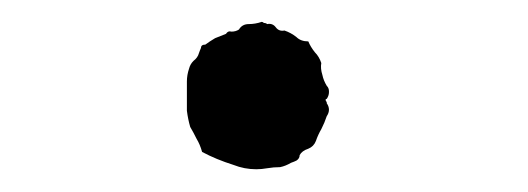

<svg xmlns="http://www.w3.org/2000/svg" viewBox="-20 -383 476 173"><path d="M215.8 -363.3Q216.8 -363.3 217.8 -362.3Q219.7 -362.3 220.7 -361.3Q225.6 -362.3 228.5 -358.4Q231.4 -354.5 236.3 -355.5Q242.2 -353.5 247.1 -349.6Q251 -345.7 257.8 -345.7Q259.8 -340.8 263.7 -335.9Q267.6 -332 269.5 -326.2Q268.6 -321.3 270.5 -315.4Q271.5 -310.5 274.4 -305.7Q276.4 -303.7 276.4 -300.8Q276.4 -300.8 276.4 -299.8Q276.4 -296.9 274.4 -293.9Q273.4 -293.9 273.4 -293Q273.4 -293 273.4 -293Q273.4 -292 274.4 -291Q274.4 -291 274.4 -290Q276.4 -287.1 276.4 -284.2Q276.4 -281.2 274.4 -278.3Q272.5 -272.5 269.5 -266.6Q266.6 -261.7 264.6 -255.9Q262.7 -251 257.8 -249Q252 -247.1 250 -243.2Q250 -240.2 247.1 -238.3Q245.1 -237.3 242.2 -236.3Q237.3 -233.4 232.4 -232.4Q226.6 -232.4 220.7 -231.4Q215.8 -230.5 210.9 -230.5Q200.2 -230.5 190.4 -234.4Q174.8 -239.3 162.1 -246.1Q160.2 -252.9 157.2 -257.8Q154.3 -263.7 151.4 -268.6Q149.4 -275.4 148.4 -283.2Q148.4 -290 148.4 -297.9Q148.4 -301.8 148.4 -305.7Q148.4 -307.6 148.4 -309.6Q148.4 -315.4 150.4 -321.3Q151.4 -325.2 154.3 -328.1Q158.2 -331.1 159.2 -335Q160.2 -337.9 161.1 -339.8Q161.1 -342.8 165 -342.8Q168.9 -345.7 173.8 -348.6Q178.7 -350.6 183.6 -352.5Q185.5 -355.5 188.5 -354.5Q192.4 -354.5 195.3 -356.4Q198.2 -361.3 204.1 -361.3Q210 -361.3 215.8 -363.3Z"/></svg>

Font: YzWr
Style: Regular
Weight: 400
Version: Version 1.0